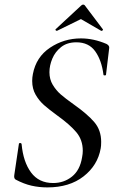

<svg xmlns="http://www.w3.org/2000/svg" viewBox="-20 -803 505 835"><path d="M48 -22Q40 -27 42 -41L62 -176Q62 -181 67.5 -181Q73 -181 74 -176Q81 -99 115 -53Q149 -7 211 -7Q258 -7 293 -35Q328 -63 337 -119Q340 -134 340 -147Q340 -195 311.5 -228.5Q283 -262 230 -300Q193 -327 171.5 -346Q150 -365 135 -391Q120 -417 120 -451Q120 -466 123 -481Q137 -555 197.5 -595.5Q258 -636 332 -636Q387 -636 443 -612Q456 -605 455 -595L441 -478Q441 -475 435.5 -475Q430 -475 430 -478Q422 -541 394 -580Q366 -619 312 -619Q272 -619 246 -598.5Q220 -578 207.5 -548Q195 -518 195 -489Q195 -458 209.5 -434Q224 -410 244 -392.5Q264 -375 302 -348Q360 -307 390 -272Q420 -237 420 -186Q420 -168 418 -158Q405 -84 343.5 -36Q282 12 186 12Q150 12 117 4.5Q84 -3 48 -22ZM227 -669Q224 -669 222 -671.5Q220 -674 222 -676L332 -778Q337 -783 341 -783Q347 -783 350 -778L427 -676L428 -674Q428 -672 425 -670Q422 -668 420 -669L332 -720L228 -669Z"/></svg>

Font: Cormorant Infant Medium
Style: Italic
Weight: 500
Italic angle: -10°
Designer: Christian Thalmann (Catharsis Fonts)
Foundry: Catharsis Fonts
Version: Version 4.000